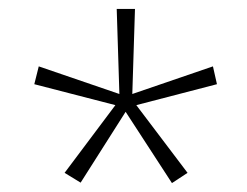

<svg xmlns="http://www.w3.org/2000/svg" viewBox="-20 -765 555 431"><path d="M125 -377 161 -355 262 -514 366 -354 401 -377 286 -529 467 -576 458 -616 277 -554 283 -745H242L248 -554L67 -616L57 -576L239 -529Z"/></svg>

Font: Noto Sans Devanagari UI ExtraCondensed ExtraLight
Style: Regular
Weight: 200
Width: 2
Designer: Jelle Bosma - Monotype Design Team
Foundry: Monotype Imaging Inc.
Version: Version 2.004